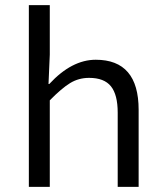

<svg xmlns="http://www.w3.org/2000/svg" viewBox="-20 -732 640 752"><path d="M93 0V-712H175V-518L170 -403H173Q261 -498 355 -498Q523 -498 523 -302V0H441V-291Q441 -361 414.5 -394Q388 -427 329 -427Q288 -427 254.5 -406.5Q221 -386 175 -339V0Z"/></svg>

Font: TypoPRO Source Code Pro
Style: Regular
Weight: 400
Monospace: yes
Designer: Paul D. Hunt, Teo Tuominen
Foundry: Adobe Systems Incorporated
Version: Version 2.010;PS 1.0;hotconv 1.0.84;makeotf.lib2.5.63406